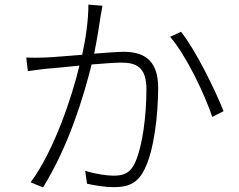

<svg xmlns="http://www.w3.org/2000/svg" viewBox="-20 -797 1040 834"><path d="M364 -777C364 -708 352 -627 337 -559C271 -554 206 -548 172 -547C144 -546 123 -546 94 -547L101 -488C124 -492 158 -495 177 -498C207 -500 265 -506 325 -512C295 -384 216 -143 113 -5L167 17C279 -164 343 -377 378 -517C430 -521 478 -525 507 -525C570 -525 616 -507 616 -410C616 -297 600 -163 566 -89C543 -40 510 -34 472 -34C444 -34 394 -41 350 -55L358 1C388 8 436 16 473 16C532 16 577 3 608 -62C649 -143 667 -298 667 -416C667 -545 595 -572 516 -572C491 -572 442 -568 389 -564C402 -627 413 -700 417 -727C420 -743 423 -758 425 -772ZM719 -637C788 -558 870 -386 902 -289L951 -314C916 -404 828 -583 766 -659Z"/></svg>

Font: Noto Sans JP Light
Style: Regular
Weight: 300
Designer: Ryoko NISHIZUKA (kana & ideographs); Paul D. Hunt (Latin, Greek & Cyrillic); Wenlong ZHANG (bopomofo); Sandoll Communica
Foundry: Adobe Systems Incorporated
Version: Version 1.004;PS 1.004;hotconv 1.0.82;makeotf.lib2.5.63406